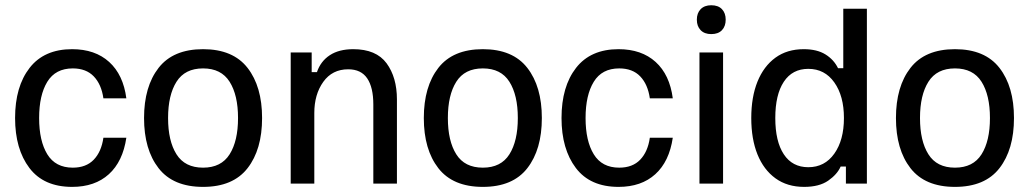

<svg xmlns="http://www.w3.org/2000/svg" viewBox="-20 -700 3923 732"><path d="M255 12.5Q146.7 12.5 92.1 -59.6Q37.5 -131.7 37.5 -250Q37.5 -370 92.9 -441.2Q148.3 -512.5 255 -512.5Q342.5 -512.5 396.2 -463.8Q450 -415 461.7 -325H374.2Q366.7 -378.3 337.5 -408.8Q308.3 -439.2 257.5 -439.2Q191.7 -439.2 160.4 -388.3Q129.2 -337.5 129.2 -250Q129.2 -162.5 160.4 -111.7Q191.7 -60.8 257.5 -60.8Q308.3 -60.8 337.5 -91.2Q366.7 -121.7 374.2 -175H461.7Q448.3 -84.2 395 -35.8Q341.7 12.5 255 12.5Z M754.2 12.5Q640 12.5 584.6 -58.8Q529.2 -130 529.2 -250Q529.2 -370 584.6 -441.2Q640 -512.5 754.2 -512.5Q868.3 -512.5 923.8 -441.2Q979.2 -370 979.2 -250Q979.2 -130 923.8 -58.8Q868.3 12.5 754.2 12.5ZM754.2 -60.8Q823.3 -60.8 855.4 -111.7Q887.5 -162.5 887.5 -250Q887.5 -337.5 855.4 -388.3Q823.3 -439.2 754.2 -439.2Q685 -439.2 652.9 -388.3Q620.8 -337.5 620.8 -250Q620.8 -162.5 652.9 -111.7Q685 -60.8 754.2 -60.8Z M1178.3 0H1088.3V-500H1168.3V-425H1188.3Q1202.5 -466.7 1237.5 -489.6Q1272.5 -512.5 1326.7 -512.5Q1414.2 -512.5 1453.8 -458.8Q1493.3 -405 1493.3 -320.8V0H1403.3V-301.7Q1403.3 -366.7 1380 -401.2Q1356.7 -435.8 1307.5 -435.8Q1246.7 -435.8 1212.5 -387.9Q1178.3 -340 1178.3 -269.2Z M1820.8 12.5Q1706.7 12.5 1651.2 -58.8Q1595.8 -130 1595.8 -250Q1595.8 -370 1651.2 -441.2Q1706.7 -512.5 1820.8 -512.5Q1935 -512.5 1990.4 -441.2Q2045.8 -370 2045.8 -250Q2045.8 -130 1990.4 -58.8Q1935 12.5 1820.8 12.5ZM1820.8 -60.8Q1890 -60.8 1922.1 -111.7Q1954.2 -162.5 1954.2 -250Q1954.2 -337.5 1922.1 -388.3Q1890 -439.2 1820.8 -439.2Q1751.7 -439.2 1719.6 -388.3Q1687.5 -337.5 1687.5 -250Q1687.5 -162.5 1719.6 -111.7Q1751.7 -60.8 1820.8 -60.8Z M2338.3 12.5Q2230 12.5 2175.4 -59.6Q2120.8 -131.7 2120.8 -250Q2120.8 -370 2176.2 -441.2Q2231.7 -512.5 2338.3 -512.5Q2425.8 -512.5 2479.6 -463.8Q2533.3 -415 2545 -325H2457.5Q2450 -378.3 2420.8 -408.8Q2391.7 -439.2 2340.8 -439.2Q2275 -439.2 2243.8 -388.3Q2212.5 -337.5 2212.5 -250Q2212.5 -162.5 2243.8 -111.7Q2275 -60.8 2340.8 -60.8Q2391.7 -60.8 2420.8 -91.2Q2450 -121.7 2457.5 -175H2545Q2531.7 -84.2 2478.3 -35.8Q2425 12.5 2338.3 12.5Z M2736.7 0H2646.7V-500H2736.7ZM2691.7 -570Q2665.8 -570 2651.2 -585Q2636.7 -600 2636.7 -625Q2636.7 -650 2651.2 -665Q2665.8 -680 2691.7 -680Q2718.3 -680 2732.5 -665Q2746.7 -650 2746.7 -625Q2746.7 -600 2732.5 -585Q2718.3 -570 2691.7 -570Z M3045.8 12.5Q2981.7 12.5 2936.7 -20Q2891.7 -52.5 2867.9 -111.2Q2844.2 -170 2844.2 -250Q2844.2 -330 2867.9 -388.8Q2891.7 -447.5 2936.2 -480Q2980.8 -512.5 3044.2 -512.5Q3095 -512.5 3127.1 -492.5Q3159.2 -472.5 3175 -440H3195V-666.7H3285V0H3205V-65H3185Q3171.7 -35 3137.5 -11.2Q3103.3 12.5 3045.8 12.5ZM3061.7 -62.5Q3124.2 -62.5 3160.8 -114.2Q3197.5 -165.8 3197.5 -250Q3197.5 -334.2 3160.8 -385.8Q3124.2 -437.5 3061.7 -437.5Q3000.8 -437.5 2968.3 -388.3Q2935.8 -339.2 2935.8 -250Q2935.8 -160.8 2968.3 -111.7Q3000.8 -62.5 3061.7 -62.5Z M3620.8 12.5Q3506.7 12.5 3451.2 -58.8Q3395.8 -130 3395.8 -250Q3395.8 -370 3451.2 -441.2Q3506.7 -512.5 3620.8 -512.5Q3735 -512.5 3790.4 -441.2Q3845.8 -370 3845.8 -250Q3845.8 -130 3790.4 -58.8Q3735 12.5 3620.8 12.5ZM3620.8 -60.8Q3690 -60.8 3722.1 -111.7Q3754.2 -162.5 3754.2 -250Q3754.2 -337.5 3722.1 -388.3Q3690 -439.2 3620.8 -439.2Q3551.7 -439.2 3519.6 -388.3Q3487.5 -337.5 3487.5 -250Q3487.5 -162.5 3519.6 -111.7Q3551.7 -60.8 3620.8 -60.8Z"/></svg>

Font: Familjen Grotesk Variable
Style: Regular
Weight: 400
Designer: Anders Wikstroem, Jonas Baeckman, Matilda Gysing, Kristian Moeller
Foundry: Familjen STHLM AB
Version: Version 2.000